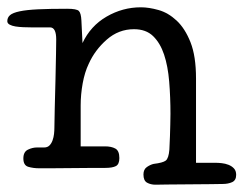

<svg xmlns="http://www.w3.org/2000/svg" viewBox="-26 -475 667 526"><path d="M511 -29H565Q572 -29 581.5 -28Q591 -27 600 -23.5Q609 -20 615 -13.5Q621 -7 621 4Q621 19 610 24Q599 29 584 29Q579 29 551.5 29.5Q524 30 491.5 30Q459 30 431.5 30.5Q404 31 400 31Q387 31 377 25.5Q367 20 367 3Q367 -11 376.5 -17.5Q386 -24 395 -26Q420 -29 428 -35Q436 -41 438 -65Q440 -105 440.5 -133Q441 -161 441 -163Q441 -209 437.5 -251.5Q434 -294 423.5 -325.5Q413 -357 393.5 -376Q374 -395 341 -395Q299 -395 266.5 -366.5Q234 -338 217 -300Q206 -277 200.5 -246.5Q195 -216 195 -186V-74H262Q279 -74 290 -68Q301 -62 301 -42Q301 -25 291.5 -20Q282 -15 262 -15Q258 -15 231.5 -15Q205 -15 173 -14.5Q141 -14 113.5 -14Q86 -14 81 -14Q65 -14 51.5 -18Q38 -22 38 -41Q38 -59 50.5 -65Q63 -71 75 -71H95Q104 -71 109.5 -76.5Q115 -82 118 -90.5Q121 -99 122 -108Q123 -117 123 -125Q123 -142 124 -179.5Q125 -217 126 -257Q127 -297 127.5 -329Q128 -361 128 -367Q128 -400 111 -400H59Q49 -400 37.5 -400.5Q26 -401 16.5 -402.5Q7 -404 0.5 -407.5Q-6 -411 -6 -417Q-6 -427 1.5 -433.5Q9 -440 28 -444Q47 -448 78.5 -449.5Q110 -451 158 -451Q184 -451 190 -445Q196 -439 197 -419L200 -357Q222 -404 266 -429.5Q310 -455 360 -455Q382 -455 408.5 -447.5Q435 -440 458 -418.5Q481 -397 496 -359Q511 -321 511 -260Z"/></svg>

Font: Life Savers
Style: Bold
Weight: 700
Designer: Pablo Impallari, Rodrigo Fuenzalida, Brenda Gallo
Foundry: Pablo Impallari, Rodrigo Fuenzalida, Brenda Gallo
Version: Version 3.001; ttfautohint (v0.95) -l 8 -r 50 -G 200 -x 14 -